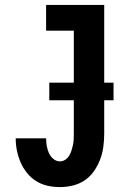

<svg xmlns="http://www.w3.org/2000/svg" viewBox="-20 -755 540 783"><path d="M224 8Q199 8 174 2.5Q149 -3 127.5 -16.5Q106 -30 90 -50Q74 -70 64 -93Q54 -116 49 -141Q44 -166 44 -191H168Q168 -176 170.5 -161Q173 -146 179 -132Q185 -118 197 -107.5Q209 -97 224 -97Q236 -97 246 -103.5Q256 -110 262 -120Q268 -130 271.5 -141Q275 -152 277.5 -163.5Q280 -175 280.5 -187Q281 -199 281 -210V-630H168V-735H405V-210Q405 -184 401.5 -157Q398 -130 388.5 -105Q379 -80 363.5 -57.5Q348 -35 326 -20Q304 -5 277.5 1.5Q251 8 224 8ZM181 -346V-418H443V-346Z"/></svg>

Font: Iosevka Curly Slab Extrabold
Style: Regular
Weight: 800
Monospace: yes
Designer: Belleve Invis
Foundry: Belleve Invis
Version: Version 22.1.2; ttfautohint (v1.8.4)